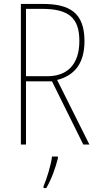

<svg xmlns="http://www.w3.org/2000/svg" viewBox="-20 -734 496 975"><path d="M197 -714H86V0H112V-321H244L403 0H434L270 -328C361 -351 409 -415 409 -525C409 -670 333 -714 197 -714ZM193 -689C327 -689 383 -645 383 -526C383 -402 317 -347 221 -347H112V-689ZM274 70V61H244C240 102 216 178 201 212V221H215C242 175 262 118 274 70Z"/></svg>

Font: Noto Sans Gurmukhi Condensed Thin
Style: Regular
Weight: 100
Width: 3
Designer: Jelle Bosma - Monotype Design Team
Foundry: Monotype Imaging Inc.
Version: Version 2.004